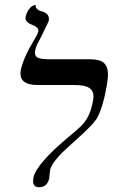

<svg xmlns="http://www.w3.org/2000/svg" viewBox="-20 -766 516 797"><path d="M145 -602.1Q125 -567.4 125 -546.9Q125 -530.8 139.6 -525.4Q154.3 -520 183.1 -520H353Q394 -520 411.1 -504.9Q428.2 -489.7 428.2 -456.1Q428.2 -428.2 413.1 -360.8Q397.5 -296.9 378.9 -269.8Q360.4 -242.7 292 -182.1Q256.8 -150.4 240.5 -134.8Q224.1 -119.1 208 -98.1Q191.9 -77.1 188 -61Q186.5 -52.7 185.8 -41.3Q185.1 -29.8 184.1 -24.9Q175.3 11.2 143.1 11.2Q117.2 11.2 117.2 -14.2Q117.2 -18.1 119.1 -29.8Q132.3 -87.4 269 -201.2Q303.7 -230 318.4 -244.6Q333 -259.3 344.2 -279.8Q355.5 -300.3 362.8 -332Q368.2 -354.5 368.2 -365.2Q368.2 -389.2 350.3 -401.1Q332.5 -413.1 288.1 -413.1H136.2Q64.9 -413.1 64.9 -460.9Q64.9 -467.3 66.9 -479Q81.1 -534.2 120.1 -597.2Q136.2 -624 138.2 -632.8Q139.2 -634.8 139.2 -638.2Q139.2 -653.8 112.8 -663.1Q85.9 -673.8 85.9 -690.9Q85.9 -691.9 86.4 -694.3Q86.9 -696.8 86.9 -698.2Q89.4 -707.5 92.8 -715.1Q96.2 -722.7 99.9 -727.3Q103.5 -731.9 107.4 -735.6Q111.3 -739.3 115 -741Q118.7 -742.7 121.3 -743.9Q124 -745.1 126 -745.6L127.9 -746.1Q126 -726.6 151.9 -719.2Q183.1 -710.9 183.1 -688Q183.1 -682.1 182.1 -678.2Q181.2 -675.8 164.8 -642.1Q148.4 -608.4 145 -602.1Z"/></svg>

Font: Common Serif
Style: Italic
Weight: 400
Italic angle: -12°
Designer: Philipp H. Poll, Khaled Hosny
Foundry: Stefan Peev, Context Ltd.
Version: Version 1.026